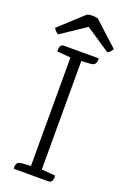

<svg xmlns="http://www.w3.org/2000/svg" viewBox="-169 -922 647 976"><g transform="rotate(20 154.0 -434.0)"><path d="M183 -864 313 -745Q302 -726 287 -719L154 -808L21 -719Q6 -726 -5 -745L125 -864Q154 -872 183 -864ZM70 -675H257Q257 -675 257 -668Q257 -646 244 -639Q238 -636 229 -635L179 -632H178V-45L252 -39Q256 0 229 0H42Q42 0 42 -8Q42 -30 55 -36Q61 -39 70 -40L120 -43V-630L47 -636Q43 -675 70 -675Z"/></g></svg>

Font: Karma Light
Style: Regular
Weight: 300
Designer: Joana Correia
Foundry: Indian Type Foundry
Version: Version 1.202;PS 1.0;hotconv 1.0.78;makeotf.lib2.5.61930; tt